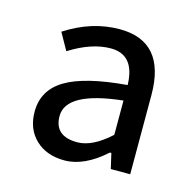

<svg xmlns="http://www.w3.org/2000/svg" viewBox="-67 -877 518 513"><g transform="rotate(15 192.5 -620.5)"><path d="M152.3 -431.6Q102.5 -431.6 72.3 -460.4Q42 -489.3 42 -537.1Q42 -596.7 94.7 -628.4Q147.5 -660.2 263.7 -669.9Q261.7 -752.9 195.3 -752.9Q142.6 -752.9 82 -714.8L55.7 -761.7Q127.9 -808.6 205.1 -808.6Q332 -808.6 332 -660.2V-441.4H278.3L268.6 -483.4H264.6Q207 -431.6 152.3 -431.6ZM172.9 -487.3Q214.8 -487.3 263.7 -532.2V-627Q109.4 -610.4 109.4 -543Q109.4 -487.3 172.9 -487.3Z"/></g></svg>

Font: GenYoGothic TW TTF Regular
Style: Regular
Weight: 400
Version: Version 1.300